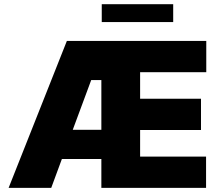

<svg xmlns="http://www.w3.org/2000/svg" viewBox="-20 -904 1063 924"><path d="M301.8 -707H972.7V-556.6H654.3V-428.7H947.3V-278.3H654.3V-150.4H971.7V0H467.8V-138.7H277.8L226.6 0H21.5ZM467.8 -279.3V-518.6H418.9L330.1 -279.3ZM813.5 -797.9H469.7V-883.8H813.5Z"/></svg>

Font: Pretendard JP Black
Style: Regular
Weight: 900
Designer: Base glyphs from Inter by Rasmus Andersson; Hangeul glyphs from Noto Sans CJK(Source Han Sans) by Jang Soo-young and Kan
Foundry: Kil Hyung-jin
Version: Version 1.309